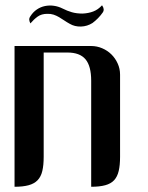

<svg xmlns="http://www.w3.org/2000/svg" viewBox="-20 -714 567 734"><path d="M328.6 -538.1Q350.6 -538.1 370.6 -529.5Q390.6 -521 405.8 -506.1Q420.9 -491.2 429.9 -471.2Q439 -451.2 439 -428.7V-114.3Q439 -82.5 433.8 -60.5Q428.7 -38.6 416.3 -25.1Q403.8 -11.7 382.3 -5.9Q360.8 0 328.6 0V-405.3Q328.6 -461.4 306.9 -487.3Q285.2 -513.2 237.8 -513.2H147V-114.3Q147 -82.5 141.8 -60.5Q136.7 -38.6 123.8 -25.1Q110.8 -11.7 89.4 -5.9Q67.9 0 35.6 0V-538.1H237.8ZM96.2 -651.9Q106.4 -668 120.8 -677.7Q135.3 -687.5 151.9 -690.9Q168.5 -694.3 185.8 -691.9Q203.1 -689.5 218.8 -681.6Q236.8 -672.4 254.9 -667.2Q272.9 -662.1 295.4 -662.1Q318.4 -663.1 336.7 -670.2Q355 -677.2 370.1 -693.8Q381.3 -678.2 372.6 -666Q365.2 -655.3 354.7 -644.5Q344.2 -633.8 333.5 -626Q313.5 -613.3 289.6 -612.5Q265.6 -611.8 246.6 -623Q235.8 -628.9 225.8 -635.7Q215.8 -642.6 205.8 -648.4Q195.8 -654.3 184.8 -658Q173.8 -661.6 160.6 -661.1Q138.7 -661.1 124 -650.6Q109.4 -640.1 96.2 -624.5Q92.3 -631.8 91.8 -638.4Q91.3 -645 96.2 -651.9Z"/></svg>

Font: Unique
Style: Regular
Weight: 400
Designer: Anna Pocius (aka Artmaker)
Foundry: Anna Pocius
Version: Version 1.000 2013 initial release